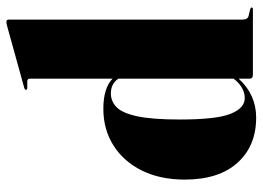

<svg xmlns="http://www.w3.org/2000/svg" viewBox="-128 -666 805 588"><g transform="rotate(-90 274.0 -372.5)"><path d="M17.5 -208.5Q17.5 -284 45.2 -340Q73 -396 122 -427Q171 -458 234.5 -458Q297 -458 326.5 -430V-683Q326.5 -691 318 -691H298.5Q292.5 -691 292.5 -695.5Q292.5 -698.5 297.5 -700L487 -752.5Q497 -755 500.5 -755Q507.5 -755 507.5 -748V-32Q507.5 -15.5 519.5 -13L538.5 -8.5Q544.5 -7 544.5 -4Q544.5 0 539.5 0H338.5Q326.5 0 326.5 -11V-43.5Q277.5 10 207.5 10Q120.5 10 69 -47.2Q17.5 -104.5 17.5 -208.5ZM201.5 -223.5Q201.5 -111.5 219 -68.2Q236.5 -25 266.5 -25Q300.5 -25 326.5 -59V-412Q311 -435 281.5 -435Q257.5 -435 239.5 -417.8Q221.5 -400.5 211.5 -354.8Q201.5 -309 201.5 -223.5Z"/></g></svg>

Font: Fraunces 144pt S000 Black
Style: Regular
Weight: 900
Version: Version 1.000; ttfautohint (v1.8.3)